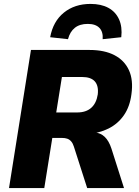

<svg xmlns="http://www.w3.org/2000/svg" viewBox="-20 -960 710 980"><path d="M26 0 138 -705H437Q513 -705 564 -678.5Q615 -652 638 -602Q661 -552 651 -480Q643 -416 612.5 -372Q582 -328 534 -304Q486 -280 426 -276L431 -285L463 -284Q493 -282 514.5 -261.5Q536 -241 549 -201L613 0H425L357 -212Q352 -228 343.5 -238Q335 -248 323.5 -252Q312 -256 296 -256H247L206 0ZM267 -386H374Q419 -386 445.5 -409.5Q472 -433 479 -478Q484 -522 464 -544.5Q444 -567 399 -567H296ZM327 -760 236 -770Q251 -851 306 -895.5Q361 -940 442 -940Q496 -940 533 -920Q570 -900 587.5 -861.5Q605 -823 599 -770L504 -760Q507 -797 487.5 -817.5Q468 -838 428 -838Q387 -838 362 -818Q337 -798 327 -760Z"/></svg>

Font: Nunito Sans 10pt SemiCondensed Black
Style: Italic
Weight: 900
Width: 4
Italic angle: -9°
Designer: Vernon Adams
Foundry: Vernon Adams
Version: Version 3.101;gftools[0.9.27]